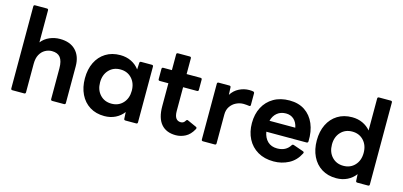

<svg xmlns="http://www.w3.org/2000/svg" viewBox="-67 -1189 3436 1638"><g transform="rotate(15 1651.5 -370.0)"><path d="M81 0Q68 0 68 -13V-737Q68 -750 81 -750H185Q198 -750 198 -737V-454Q227 -491 270.5 -509.5Q314 -528 361 -528Q451 -528 500.5 -477Q550 -426 550 -337V-13Q550 0 537 0H433Q420 0 420 -13V-284Q420 -349 396 -379.5Q372 -410 321 -410Q290 -410 261.5 -394Q233 -378 215.5 -346Q198 -314 198 -264V-13Q198 0 185 0Z M894 10Q820 10 765.5 -24Q711 -58 681.5 -119Q652 -180 652 -259Q652 -339 681.5 -399.5Q711 -460 765.5 -494Q820 -528 894 -528Q948 -528 991.5 -506.5Q1035 -485 1063 -447L1066 -505Q1066 -518 1080 -518H1174Q1187 -518 1187 -505V-13Q1187 0 1174 0H1080Q1066 0 1066 -13L1063 -71Q1035 -33 991.5 -11.5Q948 10 894 10ZM926 -108Q988 -108 1027 -150Q1066 -192 1066 -259Q1066 -326 1027 -368Q988 -410 926 -410Q864 -410 825 -368Q786 -326 786 -259Q786 -192 825 -150Q864 -108 926 -108Z M1525 10Q1441 10 1396 -42.5Q1351 -95 1351 -200V-402H1275Q1262 -402 1262 -415V-505Q1262 -518 1275 -518H1351V-657Q1351 -670 1364 -670H1468Q1481 -670 1481 -657V-518H1604Q1617 -518 1617 -505V-415Q1617 -402 1604 -402H1481V-192Q1481 -108 1539 -108Q1564 -108 1578 -133Q1585 -145 1596 -139L1674 -104Q1687 -98 1678 -83Q1650 -32 1609.5 -11Q1569 10 1525 10Z M1764 0Q1751 0 1751 -13V-505Q1751 -518 1764 -518H1858Q1872 -518 1872 -505L1875 -440Q1901 -482 1944 -503.5Q1987 -525 2033 -525Q2053 -525 2068 -522Q2079 -519 2079 -508V-405Q2079 -392 2065 -394Q2055 -395 2043.5 -396.5Q2032 -398 2017 -398Q1982 -398 1951 -382.5Q1920 -367 1900.5 -338Q1881 -309 1881 -268V-13Q1881 0 1868 0Z M2389 10Q2308 10 2249 -24.5Q2190 -59 2158.5 -120Q2127 -181 2127 -259Q2127 -338 2158.5 -398.5Q2190 -459 2249 -493.5Q2308 -528 2389 -528Q2469 -528 2524.5 -491Q2580 -454 2608.5 -387.5Q2637 -321 2634 -232Q2633 -219 2620 -219H2265Q2274 -166 2306 -135.5Q2338 -105 2390 -105Q2468 -105 2504 -164Q2509 -173 2521 -170L2610 -139Q2623 -134 2617 -122Q2583 -54 2522 -22Q2461 10 2389 10ZM2388 -413Q2342 -413 2310.5 -387.5Q2279 -362 2267 -316H2495Q2486 -362 2458 -387.5Q2430 -413 2388 -413Z M2942 10Q2868 10 2813.5 -24Q2759 -58 2729.5 -119Q2700 -180 2700 -259Q2700 -339 2729.5 -399.5Q2759 -460 2813.5 -494Q2868 -528 2942 -528Q2993 -528 3035 -508.5Q3077 -489 3105 -455V-737Q3105 -750 3118 -750H3222Q3235 -750 3235 -737V-13Q3235 0 3222 0H3128Q3114 0 3114 -13L3111 -71Q3083 -33 3039.5 -11.5Q2996 10 2942 10ZM2974 -108Q3036 -108 3075 -150Q3114 -192 3114 -259Q3114 -326 3075 -368Q3036 -410 2974 -410Q2912 -410 2873 -368Q2834 -326 2834 -259Q2834 -192 2873 -150Q2912 -108 2974 -108Z"/></g></svg>

Font: LINE Seed Sans
Style: Bold
Weight: 700
Designer: LINE VX Design & Dalton Maag Ltd & Sandoll Inc
Foundry: Dalton Maag Ltd
Version: Version 1.003